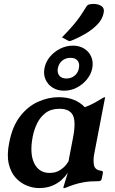

<svg xmlns="http://www.w3.org/2000/svg" viewBox="-20 -945 585 976"><path d="M351 -244Q367 -326 350.5 -359Q334 -392 282 -392Q240 -392 212.5 -371.5Q185 -351 169 -318.5Q153 -286 146 -249Q130 -164 154 -115Q178 -66 232 -66Q263 -66 284 -79.5Q305 -93 316 -107.5Q327 -122 328 -124ZM459 -163Q453 -132 457.5 -106.5Q462 -81 494 -77Q505 -76 503 -65L497 -36Q495 -24 481 -24Q438 -24 408.5 -19Q379 -14 356.5 -6.5Q334 1 312 10Q311 11 306 11H304Q302 11 302 8Q304 2 313 -29Q322 -60 333 -90H338Q334 -81 323 -64.5Q312 -48 293 -30.5Q274 -13 245.5 -1Q217 11 178 11Q148 11 116.5 -1.5Q85 -14 60 -41Q35 -68 24.5 -112.5Q14 -157 27 -221Q43 -303 82 -353.5Q121 -404 173 -427.5Q225 -451 278 -451Q363 -451 411 -400Q440 -411 461 -422.5Q482 -434 495 -442.5Q508 -451 512 -451Q515 -451 514 -449ZM306 -484Q272 -484 247.5 -499.5Q223 -515 211.5 -541Q200 -567 206 -598Q212 -630 233.5 -656Q255 -682 286 -697.5Q317 -713 351 -713Q384 -713 408.5 -697.5Q433 -682 444 -656Q455 -630 449 -598Q443 -567 421.5 -541Q400 -515 370 -499.5Q340 -484 306 -484ZM274 -598Q270 -575 281.5 -560.5Q293 -546 318 -546Q342 -546 359.5 -560.5Q377 -575 381 -598Q386 -622 374.5 -636.5Q363 -651 339 -651Q314 -651 296.5 -637Q279 -623 274 -598ZM295 -755Q330 -791 351 -815.5Q372 -840 387.5 -862.5Q403 -885 420 -913Q425 -921 435.5 -923Q446 -925 455 -925Q480 -925 496 -914Q512 -903 507 -880Q501 -847 474.5 -820Q448 -793 413.5 -773Q379 -753 349 -741Q345 -740 341 -738Q337 -736 333 -736Q330 -736 325 -739Z"/></svg>

Font: Young Serif Light
Style: Italic
Weight: 300
Italic angle: -10.979°
Designer: Bastien Sozeau
Foundry: NBR — Bastien Sozeau
Version: Version 5.001